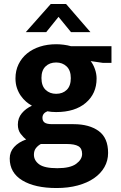

<svg xmlns="http://www.w3.org/2000/svg" viewBox="-20 -710 612 968"><path d="M58 -315Q58 -354 73.5 -386Q89 -418 116.5 -440.5Q144 -463 181.5 -475Q219 -487 264 -487Q281 -487 301 -484.5Q321 -482 338 -477H542V-393H499L437 -402Q450 -386 458.5 -362Q467 -338 467 -314Q467 -238 412.5 -191.5Q358 -145 263 -145Q238 -145 219 -149Q194 -139 194 -116Q194 -100 205 -92Q216 -84 244 -84H351Q430 -84 477.5 -49.5Q525 -15 525 61Q525 100 506.5 132.5Q488 165 454 188.5Q420 212 372 225Q324 238 265 238Q156 238 92.5 199.5Q29 161 29 89Q29 56 51 31.5Q73 7 112 -7Q98 -17 84 -35.5Q70 -54 70 -82Q70 -115 90 -139Q110 -163 141 -177Q126 -185 111.5 -197.5Q97 -210 85 -227Q73 -244 65.5 -266Q58 -288 58 -315ZM186 16Q171 24 161 37Q151 50 151 70Q151 99 177.5 118.5Q204 138 269 138Q334 138 364 116Q394 94 394 66Q394 38 375 27Q356 16 316 16ZM337 -316Q337 -355 316 -375Q295 -395 263 -395Q230 -395 209.5 -375Q189 -355 189 -317Q189 -277 210 -257Q231 -237 263 -237Q296 -237 316.5 -257Q337 -277 337 -316ZM436 -548H338L275 -625L213 -548H110L236 -690H313Z"/></svg>

Font: Ek Mukta
Style: Bold
Weight: 700
Designer: Girish Dalvi and Yashodeep Gholap
Foundry: Ek Type
Version: Version 2.538;PS 1.002;hotconv 16.6.51;makeotf.lib2.5.65220;